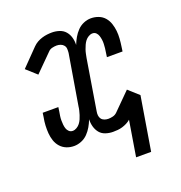

<svg xmlns="http://www.w3.org/2000/svg" viewBox="-125 -636 849 900"><g transform="rotate(-20 300.0 -185.5)"><path d="M402 157 431 -20Q422 -12 411 -6.5Q400 -1 388.5 2.5Q377 6 365 7Q353 8 342 8Q323 8 305 2Q287 -4 276 -17.5Q265 -31 260 -49Q255 -67 256 -86Q249 -68 239.5 -51.5Q230 -35 216.5 -21Q203 -7 184.5 0.5Q166 8 148 8Q128 8 110.5 1Q93 -6 80.5 -20Q68 -34 62 -52Q56 -70 54.5 -89Q53 -108 54 -128Q55 -148 59 -168L62 -189H140L137 -168Q135 -157 133.5 -146.5Q132 -136 132 -125.5Q132 -115 133 -104.5Q134 -94 137 -84.5Q140 -75 147.5 -68Q155 -61 166 -61Q176 -61 186 -67Q196 -73 202.5 -81.5Q209 -90 213.5 -100Q218 -110 221 -120Q224 -130 226.5 -140Q229 -150 230 -160L272 -411Q273 -421 272.5 -431Q272 -441 266 -448.5Q260 -456 250.5 -459.5Q241 -463 231 -463Q220 -463 208 -460Q196 -457 188 -448L104 -364L53 -410L135 -494Q145 -504 156.5 -510.5Q168 -517 181 -521Q194 -525 206.5 -526.5Q219 -528 231 -528Q250 -528 268 -522Q286 -516 297.5 -502.5Q309 -489 314 -471Q319 -453 318 -434Q325 -452 334.5 -468.5Q344 -485 357.5 -499Q371 -513 389 -520.5Q407 -528 425 -528Q445 -528 463 -521Q481 -514 493 -500Q505 -486 511 -468Q517 -450 519 -431Q521 -412 519.5 -392Q518 -372 515 -352L512 -331H434L437 -352Q439 -363 440 -373.5Q441 -384 441.5 -394.5Q442 -405 440.5 -415.5Q439 -426 436 -435.5Q433 -445 426 -452Q419 -459 408 -459Q398 -459 388 -453Q378 -447 371.5 -438.5Q365 -430 360.5 -420Q356 -410 352.5 -400Q349 -390 347 -380Q345 -370 343 -360L302 -109Q300 -99 301 -89Q302 -79 307.5 -71.5Q313 -64 322.5 -60.5Q332 -57 342 -57Q353 -57 365 -60Q377 -63 386 -72L470 -156L521 -110L477 157Z"/></g></svg>

Font: Iosevka HT Extended
Style: Italic
Weight: 400
Width: 7
Italic angle: -9°
Monospace: yes
Designer: Belleve Invis
Foundry: Belleve Invis
Version: Version 32.3.0; ttfautohint (v1.8.4)